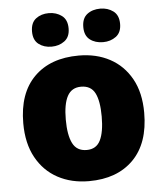

<svg xmlns="http://www.w3.org/2000/svg" viewBox="-54 -815 746 873"><g transform="rotate(-5 318.5 -378.5)"><path d="M594 -278Q594 -139 520 -64.5Q446 10 317 10Q237 10 175 -23.5Q113 -57 77.5 -121.5Q42 -186 42 -278Q42 -415 116 -489Q190 -563 320 -563Q400 -563 461.5 -530Q523 -497 558.5 -433.5Q594 -370 594 -278ZM236 -278Q236 -207 255 -169.5Q274 -132 319 -132Q363 -132 381.5 -169.5Q400 -207 400 -278Q400 -349 381.5 -385Q363 -421 318 -421Q275 -421 255.5 -385Q236 -349 236 -278ZM118 -690Q118 -730 142 -748.5Q166 -767 201 -767Q235 -767 260 -748.5Q285 -730 285 -690Q285 -651 260 -632.5Q235 -614 201 -614Q166 -614 142 -632.5Q118 -651 118 -690ZM352 -690Q352 -730 376 -748.5Q400 -767 436 -767Q470 -767 495 -748.5Q520 -730 520 -690Q520 -651 495 -632.5Q470 -614 436 -614Q400 -614 376 -632.5Q352 -651 352 -690Z"/></g></svg>

Font: Noto Sans Black
Style: Regular
Weight: 900
Designer: Monotype Design Team
Foundry: Monotype Imaging Inc.
Version: Version 2.007